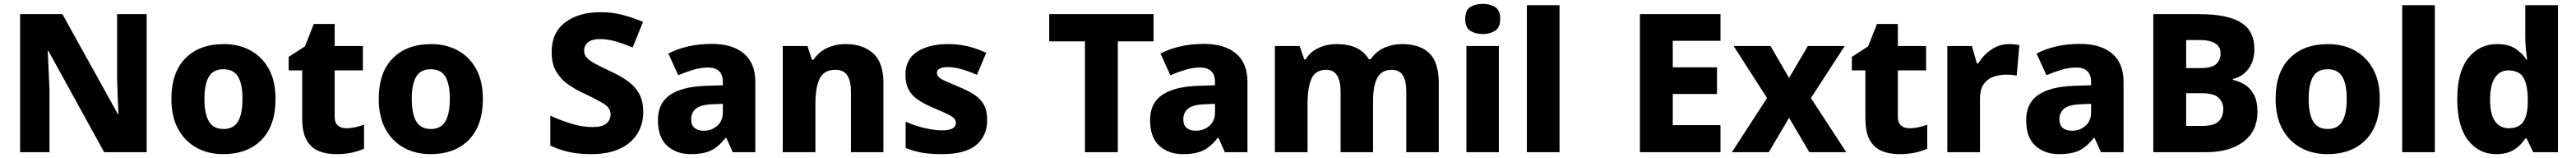

<svg xmlns="http://www.w3.org/2000/svg" viewBox="-20 -787 13331 817"><path d="M739 0H519L231 -523H227Q229 -480 231.5 -427.5Q234 -375 236 -330V0H84V-714H303L590 -197H593Q591 -240 589 -289.5Q587 -339 586 -383V-714H739Z M1406 -276Q1406 -138 1333.5 -64Q1261 10 1135 10Q1057 10 996.5 -23.5Q936 -57 901.5 -120.5Q867 -184 867 -276Q867 -412 939.5 -485.5Q1012 -559 1138 -559Q1216 -559 1276.5 -526Q1337 -493 1371.5 -430Q1406 -367 1406 -276ZM1038 -276Q1038 -199 1061 -159.5Q1084 -120 1137 -120Q1189 -120 1212 -159.5Q1235 -199 1235 -276Q1235 -352 1212 -390.5Q1189 -429 1136 -429Q1084 -429 1061 -390.5Q1038 -352 1038 -276Z M1771 -124Q1796 -124 1818.5 -129Q1841 -134 1864 -142V-18Q1837 -6 1802 2Q1767 10 1719 10Q1668 10 1628.5 -6.5Q1589 -23 1566.5 -63Q1544 -103 1544 -176V-423H1474V-493L1558 -547L1604 -663H1712V-549H1858V-423H1712V-182Q1712 -153 1728 -138.5Q1744 -124 1771 -124Z M2479 -276Q2479 -138 2406.5 -64Q2334 10 2208 10Q2130 10 2069.5 -23.5Q2009 -57 1974.5 -120.5Q1940 -184 1940 -276Q1940 -412 2012.5 -485.5Q2085 -559 2211 -559Q2289 -559 2349.5 -526Q2410 -493 2444.5 -430Q2479 -367 2479 -276ZM2111 -276Q2111 -199 2134 -159.5Q2157 -120 2210 -120Q2262 -120 2285 -159.5Q2308 -199 2308 -276Q2308 -352 2285 -390.5Q2262 -429 2209 -429Q2157 -429 2134 -390.5Q2111 -352 2111 -276Z M3309 -207Q3309 -146 3279 -96.5Q3249 -47 3189 -18.5Q3129 10 3038 10Q2975 10 2925 -1Q2875 -12 2828 -34V-189Q2882 -164 2938.5 -147Q2995 -130 3047 -130Q3096 -130 3118 -148.5Q3140 -167 3140 -195Q3140 -229 3105 -250.5Q3070 -272 3006 -302Q2964 -321 2924.5 -347.5Q2885 -374 2860 -414.5Q2835 -455 2835 -518Q2835 -618 2904.5 -671Q2974 -724 3089 -724Q3151 -724 3204 -709.5Q3257 -695 3308 -674L3254 -541Q3206 -562 3164.5 -573.5Q3123 -585 3084 -585Q3043 -585 3023 -568Q3003 -551 3003 -525Q3003 -504 3017 -488.5Q3031 -473 3061 -457Q3091 -441 3140 -418Q3193 -394 3231 -366Q3269 -338 3289 -300.5Q3309 -263 3309 -207Z M3664 -560Q3771 -560 3830 -510Q3889 -460 3889 -364V0H3772L3739 -74H3735Q3700 -29 3661 -9.5Q3622 10 3554 10Q3481 10 3433 -33Q3385 -76 3385 -166Q3385 -253 3446.5 -295.5Q3508 -338 3627 -343L3721 -346V-362Q3721 -402 3700.5 -420Q3680 -438 3644 -438Q3608 -438 3569 -426.5Q3530 -415 3490 -398L3439 -510Q3484 -534 3541 -547Q3598 -560 3664 -560ZM3670 -248Q3607 -246 3582 -225.5Q3557 -205 3557 -170Q3557 -139 3575 -125Q3593 -111 3621 -111Q3663 -111 3692 -136.5Q3721 -162 3721 -206V-250Z M4358 -559Q4445 -559 4498.5 -511.5Q4552 -464 4552 -358V0H4384V-311Q4384 -368 4365 -397Q4346 -426 4305 -426Q4244 -426 4222 -380.5Q4200 -335 4200 -250V0H4031V-549H4159L4182 -478H4190Q4216 -518 4260 -538.5Q4304 -559 4358 -559Z M5089 -166Q5089 -85 5032.5 -37.5Q4976 10 4856 10Q4798 10 4754.5 3Q4711 -4 4667 -22V-158Q4715 -136 4767 -124.5Q4819 -113 4855 -113Q4893 -113 4910 -123Q4927 -133 4927 -151Q4927 -164 4918.5 -174Q4910 -184 4884.5 -196.5Q4859 -209 4809 -230Q4760 -251 4728.5 -273Q4697 -295 4681.5 -325.5Q4666 -356 4666 -402Q4666 -480 4726.5 -519.5Q4787 -559 4887 -559Q4940 -559 4987 -548Q5034 -537 5084 -514L5036 -400Q4995 -418 4956.5 -429Q4918 -440 4887 -440Q4829 -440 4829 -410Q4829 -399 4837.5 -389.5Q4846 -380 4870.5 -369Q4895 -358 4942 -338Q4989 -319 5022 -297.5Q5055 -276 5072 -245Q5089 -214 5089 -166Z M5765 0H5595V-573H5410V-714H5950V-573H5765Z M6211 -560Q6318 -560 6377 -510Q6436 -460 6436 -364V0H6319L6286 -74H6282Q6247 -29 6208 -9.5Q6169 10 6101 10Q6028 10 5980 -33Q5932 -76 5932 -166Q5932 -253 5993.5 -295.5Q6055 -338 6174 -343L6268 -346V-362Q6268 -402 6247.5 -420Q6227 -438 6191 -438Q6155 -438 6116 -426.5Q6077 -415 6037 -398L5986 -510Q6031 -534 6088 -547Q6145 -560 6211 -560ZM6217 -248Q6154 -246 6129 -225.5Q6104 -205 6104 -170Q6104 -139 6122 -125Q6140 -111 6168 -111Q6210 -111 6239 -136.5Q6268 -162 6268 -206V-250Z M7235 -559Q7329 -559 7377.5 -511.5Q7426 -464 7426 -358V0H7258V-311Q7258 -371 7239.5 -398.5Q7221 -426 7183 -426Q7130 -426 7108 -384.5Q7086 -343 7086 -267V0H6918V-311Q6918 -426 6844 -426Q6788 -426 6767.5 -380.5Q6747 -335 6747 -250V0H6578V-549H6706L6730 -480H6737Q6760 -518 6802.5 -538.5Q6845 -559 6899 -559Q7017 -559 7064 -481H7074Q7100 -520 7143 -539.5Q7186 -559 7235 -559Z M7654 -767Q7690 -767 7717 -751Q7744 -735 7744 -689Q7744 -644 7717 -627.5Q7690 -611 7654 -611Q7616 -611 7589.5 -627.5Q7563 -644 7563 -689Q7563 -735 7589.5 -751Q7616 -767 7654 -767ZM7737 -549V0H7569V-549Z M8051 0H7882V-760H8051Z M8884 0H8467V-714H8884V-576H8637V-439H8866V-301H8637V-140H8884Z M9125 -280 8952 -549H9143L9239 -384L9336 -549H9527L9352 -280L9535 0H9344L9239 -178L9134 0H8943Z M9861 -124Q9886 -124 9908.5 -129Q9931 -134 9954 -142V-18Q9927 -6 9892 2Q9857 10 9809 10Q9758 10 9718.5 -6.5Q9679 -23 9656.5 -63Q9634 -103 9634 -176V-423H9564V-493L9648 -547L9694 -663H9802V-549H9948V-423H9802V-182Q9802 -153 9818 -138.5Q9834 -124 9861 -124Z M10377 -559Q10390 -559 10406 -557.5Q10422 -556 10431 -554L10417 -396Q10408 -398 10394 -399.5Q10380 -401 10363 -401Q10331 -401 10299.5 -391Q10268 -381 10247.5 -353.5Q10227 -326 10227 -275V0H10058V-549H10185L10211 -459H10218Q10242 -500 10284 -529.5Q10326 -559 10377 -559Z M10745 -560Q10852 -560 10911 -510Q10970 -460 10970 -364V0H10853L10820 -74H10816Q10781 -29 10742 -9.5Q10703 10 10635 10Q10562 10 10514 -33Q10466 -76 10466 -166Q10466 -253 10527.5 -295.5Q10589 -338 10708 -343L10802 -346V-362Q10802 -402 10781.5 -420Q10761 -438 10725 -438Q10689 -438 10650 -426.5Q10611 -415 10571 -398L10520 -510Q10565 -534 10622 -547Q10679 -560 10745 -560ZM10751 -248Q10688 -246 10663 -225.5Q10638 -205 10638 -170Q10638 -139 10656 -125Q10674 -111 10702 -111Q10744 -111 10773 -136.5Q10802 -162 10802 -206V-250Z M11358 -714Q11507 -714 11577 -671Q11647 -628 11647 -534Q11647 -469 11614.5 -428.5Q11582 -388 11536 -379V-374Q11568 -367 11597 -349.5Q11626 -332 11644.5 -298Q11663 -264 11663 -208Q11663 -110 11591.5 -55Q11520 0 11396 0H11124V-714ZM11369 -435Q11426 -435 11449 -455.5Q11472 -476 11472 -511Q11472 -580 11362 -580H11294V-435ZM11294 -305V-136H11379Q11439 -136 11462.5 -160Q11486 -184 11486 -223Q11486 -258 11462 -281.5Q11438 -305 11375 -305Z M12296 -276Q12296 -138 12223.5 -64Q12151 10 12025 10Q11947 10 11886.5 -23.5Q11826 -57 11791.5 -120.5Q11757 -184 11757 -276Q11757 -412 11829.5 -485.5Q11902 -559 12028 -559Q12106 -559 12166.5 -526Q12227 -493 12261.5 -430Q12296 -367 12296 -276ZM11928 -276Q11928 -199 11951 -159.5Q11974 -120 12027 -120Q12079 -120 12102 -159.5Q12125 -199 12125 -276Q12125 -352 12102 -390.5Q12079 -429 12026 -429Q11974 -429 11951 -390.5Q11928 -352 11928 -276Z M12581 0H12412V-760H12581Z M12898 10Q12809 10 12753 -62Q12697 -134 12697 -274Q12697 -415 12754 -487Q12811 -559 12903 -559Q12961 -559 12997 -536Q13033 -513 13055 -479H13059Q13056 -497 13052.5 -530.5Q13049 -564 13049 -597V-760H13218V0H13090L13056 -71H13049Q13028 -37 12992 -13.5Q12956 10 12898 10ZM12962 -124Q13016 -124 13038.5 -157Q13061 -190 13062 -257V-272Q13062 -345 13040.5 -384Q13019 -423 12960 -423Q12917 -423 12892 -385Q12867 -347 12867 -271Q12867 -196 12892.5 -160Q12918 -124 12962 -124Z"/></svg>

Font: Noto Sans Tamil ExtraBold
Style: Regular
Weight: 800
Designer: Jelle Bosma - Monotype Design Team
Foundry: Monotype Imaging Inc.
Version: Version 2.004; ttfautohint (v1.8.4.7-5d5b)